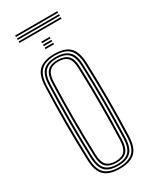

<svg xmlns="http://www.w3.org/2000/svg" viewBox="-200 -826 722 888"><g transform="rotate(-30 161.5 -382.0)"><path d="M161.5 6Q104.2 6 78.4 -20.1Q52.5 -46.2 50.8 -105.5Q47.2 -205.5 47.2 -299.4Q47.2 -393.2 50.8 -494.8Q53 -557.2 80.5 -581.6Q108 -606 161.5 -606Q219.5 -606 244.9 -579.5Q270.2 -553 272.5 -493.8Q275.8 -394.2 275.9 -300Q276 -205.8 272.5 -104.8Q270.2 -42.8 242.8 -18.4Q215.2 6 161.5 6ZM161.5 -2Q209 -2 235.1 -23.8Q261.2 -45.5 263.2 -104.8Q266.8 -206 266.8 -298.8Q266.8 -391.5 263.2 -493.2Q261.5 -547.5 238.5 -572.8Q215.5 -598 161.5 -598Q110.5 -598 86 -574.2Q61.5 -550.5 59.5 -492.2Q56.5 -402 56.4 -306.2Q56.2 -210.5 59.8 -105Q61.8 -46.5 87.4 -24.2Q113 -2 161.5 -2ZM161.5 -9.8Q113.5 -9.8 92 -32.5Q70.5 -55.2 68.8 -107.5Q65.8 -197 65.5 -295Q65.2 -393 68.8 -492.5Q70.5 -546.5 93 -568.4Q115.5 -590.2 161.5 -590.2Q206.2 -590.2 229.4 -569.1Q252.5 -548 254.2 -494.2Q257.2 -397.2 257.5 -302.5Q257.8 -207.8 254.5 -107Q252.5 -53.5 230.1 -31.6Q207.8 -9.8 161.5 -9.8ZM161.5 -17.8Q203 -17.8 223.2 -37.8Q243.5 -57.8 245.2 -107.2Q248.2 -195.2 248.4 -292.2Q248.5 -389.2 245.2 -492Q243.8 -542.2 223.2 -562.2Q202.8 -582.2 161.5 -582.2Q120 -582.2 99.8 -562.1Q79.5 -542 77.8 -492.2Q75 -404.8 74.8 -308Q74.5 -211.2 77.8 -107.2Q79.5 -56.8 100.4 -37.2Q121.2 -17.8 161.5 -17.8ZM161.5 -25.8Q126.2 -25.8 107.2 -43.2Q88.2 -60.8 87 -107.5Q80.5 -298.2 87 -491.8Q88.2 -536.8 106.2 -555.5Q124.2 -574.2 161.5 -574.2Q197 -574.2 215.9 -556.5Q234.8 -538.8 236.2 -492Q239.2 -397.2 239.4 -300.5Q239.5 -203.8 236.2 -107.8Q234.8 -62.2 216.5 -44Q198.2 -25.8 161.5 -25.8ZM161.5 -33.8Q195 -33.8 210.4 -51Q225.8 -68.2 227 -108Q230 -199 230.2 -293.6Q230.5 -388.2 227 -491.8Q225.8 -534 209.4 -550.1Q193 -566.2 161.5 -566.2Q127.8 -566.2 112.5 -548.8Q97.2 -531.2 96 -491.2Q92.8 -393.8 92.8 -302Q92.8 -210.2 96 -107.8Q97.2 -66 113.6 -49.9Q130 -33.8 161.5 -33.8ZM139 -676.8V-684.8H184.5V-676.8ZM139 -660.8V-668.8H184.5V-660.8ZM139 -645V-653H184.5V-645ZM274.2 -762H49V-770H274.2ZM274.2 -746H49V-754H274.2ZM274.2 -730.2H49V-738.2H274.2Z"/></g></svg>

Font: Big Shoulders Inline Display Light
Style: Regular
Weight: 300
Designer: Patric King
Foundry: XO Type Co
Version: Version 1.000